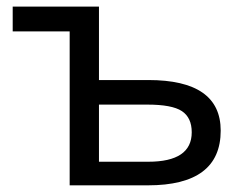

<svg xmlns="http://www.w3.org/2000/svg" viewBox="-20 -556 736 576"><path d="M276.9 -315.9H424.8Q642.1 -315.9 642.1 -164.1Q642.1 0 423.8 0H189V-461.9H18.1V-536.1H276.9ZM555.2 -159.2Q555.2 -203.1 525.6 -222.7Q496.1 -242.2 421.9 -242.2H276.9V-70.8H424.8Q555.2 -70.8 555.2 -159.2Z"/></svg>

Font: Noto Sans Southeast Asian
Style: Regular
Weight: 400
Designer: Monotype Design Team
Foundry: Monotype Imaging Inc.
Version: Version 1.06 uh; ttfautohint (v1.4.1)